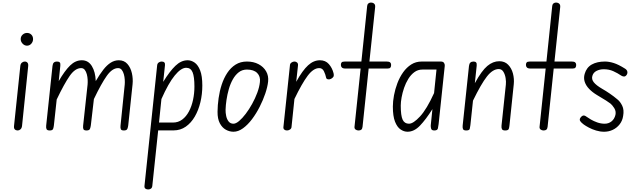

<svg xmlns="http://www.w3.org/2000/svg" viewBox="-20 -1024 4998 1507"><path d="M119 0Q105 0 96.5 -8.2Q88 -16.5 90 -35L139.5 -506.5Q141.5 -524 152 -532.5Q162.5 -541 175 -541Q187.5 -541 195.5 -532Q203.5 -523 201 -502.5L153 -36.5Q151 -18 140.8 -9Q130.5 0 119 0ZM192 -665.5Q172.5 -665.5 157.5 -681.2Q142.5 -697 142.5 -717Q142.5 -738 157.5 -751.8Q172.5 -765.5 192 -765.5Q212.5 -765.5 226 -752Q239.5 -738.5 239.5 -717Q239.5 -697 225.8 -681.2Q212 -665.5 192 -665.5Z M370.5 0Q350 0 345.2 -10.8Q340.5 -21.5 342.5 -38.5L392 -506Q394 -525 402.8 -533Q411.5 -541 426.5 -541Q443 -541 449.2 -533.8Q455.5 -526.5 453.5 -508L441 -387.5Q488.5 -469.5 530.5 -510.2Q572.5 -551 622.5 -551Q673 -551 701 -505.2Q729 -459.5 731.5 -387.5Q762.5 -440.5 791 -477Q819.5 -513.5 849.2 -532.2Q879 -551 912.5 -551Q954.5 -551 980 -522Q1005.5 -493 1015.2 -449.5Q1025 -406 1020.5 -362.5L986.5 -40.5Q985 -26 979.8 -13Q974.5 0 952.5 0Q932 0 928 -10.8Q924 -21.5 926 -38.5L959 -360.5Q960.5 -377 959.2 -398.8Q958 -420.5 952.2 -441.2Q946.5 -462 935.5 -475.8Q924.5 -489.5 907 -489.5Q861.5 -489.5 818.5 -429.2Q775.5 -369 717 -246.5L693 -40.5Q691 -25.5 686.2 -12.8Q681.5 0 659 0Q638.5 0 634.5 -10.8Q630.5 -21.5 632.5 -38.5L667.5 -360.5Q669 -377 668 -398.8Q667 -420.5 661.5 -441.2Q656 -462 645.2 -475.8Q634.5 -489.5 617 -489.5Q570 -489.5 527.2 -428.5Q484.5 -367.5 425 -243L403 -40.5Q401.5 -25.5 397 -12.8Q392.5 0 370.5 0Z M1143 463Q1130 463 1121.2 456.5Q1112.5 450 1114 435L1213.5 -511Q1215 -526 1225.8 -533.5Q1236.5 -541 1248.5 -541Q1262.5 -541 1269.5 -534.2Q1276.5 -527.5 1275 -513L1261 -381.5Q1311.5 -464 1356.8 -507.5Q1402 -551 1453 -551Q1481 -551 1507.5 -532.8Q1534 -514.5 1551 -471.2Q1568 -428 1568 -352.5Q1568 -285 1553 -222Q1538 -159 1509 -109Q1480 -59 1438 -29.8Q1396 -0.5 1342 -0.5H1221.5L1175.5 434.5Q1174 449.5 1165 456.2Q1156 463 1143 463ZM1228 -62H1337Q1379 -62 1410.5 -85.8Q1442 -109.5 1463.2 -149.8Q1484.5 -190 1495.2 -240.5Q1506 -291 1506 -344.5Q1506 -422 1491.5 -457Q1477 -492 1441.5 -492Q1401 -492 1351.5 -431.5Q1302 -371 1247 -246.5Z M1812.5 10Q1781.5 10 1752.5 -6Q1723.5 -22 1705.2 -56.8Q1687 -91.5 1687.5 -147Q1688 -198.5 1695.8 -253.5Q1703.5 -308.5 1720.2 -359.8Q1737 -411 1764 -452Q1791 -493 1829.2 -517Q1867.5 -541 1918 -541Q1970.5 -541 2009.5 -520.2Q2048.5 -499.5 2068.8 -464.2Q2089 -429 2084.5 -384.5Q2080 -342.5 2062.5 -290.5Q2045 -238.5 2018.2 -185.8Q1991.5 -133 1958 -88.5Q1924.5 -44 1887.2 -17Q1850 10 1812.5 10ZM1812.5 -53Q1831.5 -53 1856.8 -74.2Q1882 -95.5 1908.8 -130.8Q1935.5 -166 1959.2 -209Q1983 -252 1999.5 -296.5Q2016 -341 2020 -380Q2025.5 -423.5 1998.8 -450.8Q1972 -478 1918 -478Q1881.5 -478 1854.2 -457Q1827 -436 1807.5 -401.2Q1788 -366.5 1776 -324.5Q1764 -282.5 1757.8 -240.2Q1751.5 -198 1750.5 -162.5Q1750 -139.5 1755.2 -114Q1760.5 -88.5 1774.2 -70.8Q1788 -53 1812.5 -53Z M2232.5 0Q2219 0 2211 -7.2Q2203 -14.5 2204.5 -27L2256 -514Q2257 -525.5 2268 -533.2Q2279 -541 2291.5 -541Q2304 -541 2312.2 -533Q2320.5 -525 2319 -510.5L2305 -382Q2354.5 -471.5 2398 -511.2Q2441.5 -551 2491 -551Q2535 -551 2561.2 -521Q2587.5 -491 2598 -449.5Q2602.5 -429.5 2596.2 -420.5Q2590 -411.5 2578.5 -405.5Q2566.5 -399 2554.2 -401.5Q2542 -404 2540 -413.5Q2534.5 -440 2522.5 -464.8Q2510.5 -489.5 2485.5 -489.5Q2440 -489.5 2395 -429.5Q2350 -369.5 2291 -247L2268 -26.5Q2267 -15 2256.2 -7.5Q2245.5 0 2232.5 0Z M2794 0Q2781 0 2771 -7.2Q2761 -14.5 2762.5 -29L2810.5 -486H2692Q2671.5 -486 2663.5 -494Q2655.5 -502 2655.5 -514.5Q2655.5 -527 2661.2 -534Q2667 -541 2687 -541H2816.5L2862 -978Q2863.5 -991 2872.2 -997.5Q2881 -1004 2892 -1004Q2906.5 -1004 2916.5 -995.2Q2926.5 -986.5 2924.5 -968L2879.5 -541H3016Q3034.5 -541 3042.2 -534Q3050 -527 3050 -514.5Q3050 -500.5 3044 -493.2Q3038 -486 3021.5 -486H2873.5L2825.5 -28.5Q2823.5 -12.5 2815.8 -6.2Q2808 0 2794 0Z M3178.5 10Q3150.5 10 3124 -8Q3097.5 -26 3080.5 -69Q3063.5 -112 3063.5 -187.5Q3063.5 -228.5 3072.5 -276.5Q3081.5 -324.5 3099.2 -371.2Q3117 -418 3144.2 -456.5Q3171.5 -495 3207.8 -518Q3244 -541 3290 -541H3440Q3457.5 -541 3464.8 -530.8Q3472 -520.5 3471 -508L3422.5 -49Q3420.5 -32.5 3417 -16.2Q3413.5 0 3388.5 0Q3368 0 3364 -14Q3360 -28 3361 -40.5L3374 -167.5Q3322.5 -86 3276.5 -38Q3230.5 10 3178.5 10ZM3190 -53Q3224 -53 3276.8 -110Q3329.5 -167 3387 -293.5L3406 -478H3295Q3260 -478 3232.5 -457.8Q3205 -437.5 3184.8 -404.8Q3164.5 -372 3151.5 -333.8Q3138.5 -295.5 3132 -259Q3125.5 -222.5 3125.5 -195Q3125.5 -116.5 3140.2 -84.8Q3155 -53 3190 -53Z M3639 0Q3618.5 0 3614 -11.2Q3609.5 -22.5 3611.5 -39.5L3661 -506Q3663 -524.5 3672 -532.8Q3681 -541 3697 -541Q3710.5 -541 3717 -533.8Q3723.5 -526.5 3721.5 -508L3707 -371Q3760.5 -469 3805 -506.2Q3849.5 -543.5 3899 -543.5Q3941.5 -543.5 3968.2 -516.2Q3995 -489 4006 -447.5Q4017 -406 4012.5 -362.5L3979 -41.5Q3977.5 -25.5 3973.5 -12.8Q3969.5 0 3945 0Q3924.5 0 3919.5 -11Q3914.5 -22 3916.5 -39.5L3950.5 -360.5Q3953 -382.5 3948.5 -411Q3944 -439.5 3931 -460.8Q3918 -482 3895 -482Q3847.5 -482 3801.8 -423.5Q3756 -365 3692.5 -234L3672 -41.5Q3670 -25.5 3667 -12.8Q3664 0 3639 0Z M4246.5 0Q4233.5 0 4223.5 -7.2Q4213.5 -14.5 4215 -29L4263 -486H4144.5Q4124 -486 4116 -494Q4108 -502 4108 -514.5Q4108 -527 4113.8 -534Q4119.5 -541 4139.5 -541H4269L4314.5 -978Q4316 -991 4324.8 -997.5Q4333.5 -1004 4344.5 -1004Q4359 -1004 4369 -995.2Q4379 -986.5 4377 -968L4332 -541H4468.5Q4487 -541 4494.8 -534Q4502.5 -527 4502.5 -514.5Q4502.5 -500.5 4496.5 -493.2Q4490.5 -486 4474 -486H4326L4278 -28.5Q4276 -12.5 4268.2 -6.2Q4260.5 0 4246.5 0Z M4722 10Q4690 10 4658.8 0.5Q4627.5 -9 4602 -22.5Q4576.5 -36 4561.5 -47Q4542 -61.5 4534.2 -73.5Q4526.5 -85.5 4535.5 -99.5Q4543 -110 4550.2 -114.2Q4557.5 -118.5 4565.8 -117Q4574 -115.5 4583.5 -108Q4595.5 -99 4617.8 -86Q4640 -73 4668.2 -63Q4696.5 -53 4726 -53Q4757 -53 4779.8 -71.2Q4802.5 -89.5 4810.5 -122Q4816.5 -150 4802 -174Q4787.5 -198 4771 -211.5Q4757.5 -222 4737 -234.8Q4716.5 -247.5 4696.8 -259.2Q4677 -271 4665 -278.5Q4630 -299.5 4604.8 -325.5Q4579.5 -351.5 4569.5 -381.5Q4559.5 -411.5 4569 -444Q4583.5 -494.5 4625 -517.8Q4666.5 -541 4728.5 -541Q4759.5 -541 4796.8 -529.5Q4834 -518 4885.5 -485.5Q4901.5 -475.5 4904 -461.5Q4906.5 -447.5 4898 -435.5Q4888.5 -422.5 4877 -423.5Q4865.5 -424.5 4857 -430Q4827 -450.5 4793.5 -465.5Q4760 -480.5 4718.5 -480.5Q4688 -480.5 4662.5 -467.8Q4637 -455 4629.5 -428.5Q4621.5 -402 4640.8 -378Q4660 -354 4705.5 -327.5Q4735.5 -310.5 4766.5 -289.2Q4797.5 -268 4826.5 -243.5Q4848.5 -226 4864 -193.5Q4879.5 -161 4871 -114Q4865.5 -76.5 4843.8 -48.5Q4822 -20.5 4790.2 -5.2Q4758.5 10 4722 10Z"/></svg>

Font: Edu NSW ACT Hand
Style: Regular
Weight: 400
Designer: Tina and Corey Anderson, Eben Sorkin, Mirko Velimirovic
Foundry: Sorkin Type Co.
Version: Version 2.000